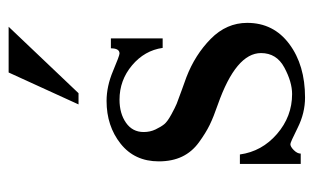

<svg xmlns="http://www.w3.org/2000/svg" viewBox="-161 -556 727 445"><g transform="rotate(-90 202.5 -333.5)"><path d="M257 -677H363L209 -515H183ZM207 -20Q235 -20 268.5 -38Q302 -56 302 -92Q302 -150 183 -192Q154 -202 135.5 -211Q117 -220 95 -236Q73 -252 62 -275Q51 -298 51 -329Q51 -385 92 -417.5Q133 -450 191 -450Q225 -450 260.5 -435Q296 -420 301 -420Q313 -420 313 -440H336V-320H314Q308 -362 273.5 -391Q239 -420 194 -420Q162 -420 140.5 -405Q119 -390 119 -364Q119 -349 125 -336.5Q131 -324 137 -316.5Q143 -309 159.5 -300Q176 -291 184.5 -287.5Q193 -284 215.5 -276Q238 -268 246 -265Q298 -245 335 -208.5Q372 -172 372 -124Q372 -63 323 -26.5Q274 10 199 10Q163 10 129 -7Q95 -24 91 -24Q85 -24 77 -16Q69 -8 69 0H45V-141H67Q74 -90 114.5 -55Q155 -20 207 -20Z"/></g></svg>

Font: Judson
Style: Regular
Weight: 400
Version: Version 20110429